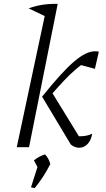

<svg xmlns="http://www.w3.org/2000/svg" viewBox="-20 -755 543 985"><path d="M66 0 219 -718 276 -735 129 0ZM343 -14 196 -259 241 -290 402 -28 368 -56Q373 -56 378 -56Q383 -56 393 -56Q408 -56 423 -59Q438 -62 453 -69Q449 -46 439.5 -30Q430 -14 416 -5.5Q402 3 385 3Q375 3 363.5 -1.5Q352 -6 343 -14ZM196 -259Q248 -324 288.5 -368.5Q329 -413 361 -440Q393 -467 419 -479.5Q445 -492 468 -492Q474 -492 478 -491.5Q482 -491 487 -490L467 -402L381 -425L423 -441Q393 -420 366 -397Q339 -374 307 -340Q275 -306 229 -253ZM217 -669 127 -712Q159 -724 195 -730Q231 -736 276 -735ZM139 206 174 96 238 87Q202 157 158 210ZM182 120 154 68Q177 48 211 37Q231 58 238 87Z"/></svg>

Font: Piazzolla 8pt ExtraLight
Style: Italic
Weight: 250
Italic angle: -11.3°
Designer: Juan Pablo del Peral
Foundry: Huerta Tipografica
Version: Version 2.001